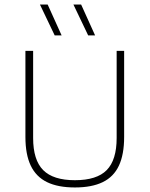

<svg xmlns="http://www.w3.org/2000/svg" viewBox="-20 -819 659 846"><path d="M310 7Q235.5 7 187.2 -16.5Q139 -40 115.5 -89.2Q92 -138.5 92 -215.5V-595H126V-211Q126 -114 170.2 -69.5Q214.5 -25 310 -25Q406.5 -25 450.2 -69.5Q494 -114 494 -211V-595H527V-215.5Q527 -138.5 504 -89.2Q481 -40 432.8 -16.5Q384.5 7 310 7ZM368.5 -663 303.5 -799H337.5L399 -663ZM221 -663 156 -799H190L251.5 -663Z"/></svg>

Font: Encode Sans SC Condensed Thin Thin
Style: Regular
Weight: 250
Version: Version 3.002